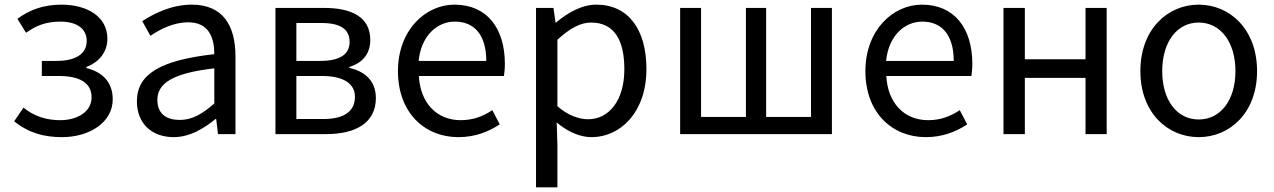

<svg xmlns="http://www.w3.org/2000/svg" viewBox="-20 -577 5480 826"><path d="M247 13C363 13 465 -49 465 -150C465 -227 416 -269 352 -284V-289C410 -311 442 -357 442 -410C442 -509 350 -557 245 -557C166 -557 106 -534 55 -496L92 -436C136 -467 177 -484 240 -484C307 -484 353 -456 353 -401C353 -348 310 -315 223 -315H160V-250H235C325 -250 374 -219 374 -158C374 -97 314 -60 239 -60C184 -60 130 -74 81 -114L41 -55C105 -4 171 13 247 13Z M727 13C794 13 855 -22 907 -65H910L918 0H993V-334C993 -469 938 -557 805 -557C717 -557 641 -518 592 -486L627 -423C670 -452 727 -481 790 -481C879 -481 902 -414 902 -344C671 -318 569 -259 569 -141C569 -43 636 13 727 13ZM753 -61C699 -61 657 -85 657 -147C657 -217 719 -262 902 -283V-132C849 -85 805 -61 753 -61Z M1165 0H1383C1508 0 1597 -47 1597 -155C1597 -233 1545 -271 1483 -285V-289C1539 -306 1573 -345 1573 -405C1573 -504 1493 -543 1373 -543H1165ZM1255 -315V-478H1364C1449 -478 1484 -448 1484 -397C1484 -347 1448 -315 1358 -315ZM1255 -65V-250H1367C1459 -250 1507 -216 1507 -161C1507 -100 1463 -65 1372 -65Z M1952 13C2025 13 2083 -11 2130 -42L2098 -103C2057 -76 2015 -60 1962 -60C1859 -60 1788 -134 1782 -250H2148C2150 -264 2152 -282 2152 -302C2152 -457 2074 -557 1935 -557C1811 -557 1692 -448 1692 -271C1692 -92 1807 13 1952 13ZM1781 -315C1792 -423 1860 -484 1937 -484C2022 -484 2072 -425 2072 -315Z M2286 229H2378V45L2375 -50C2424 -9 2476 13 2525 13C2649 13 2761 -94 2761 -280C2761 -448 2685 -557 2545 -557C2482 -557 2421 -521 2372 -480H2370L2361 -543H2286ZM2510 -64C2474 -64 2426 -78 2378 -120V-406C2430 -454 2477 -480 2522 -480C2626 -480 2666 -400 2666 -279C2666 -145 2600 -64 2510 -64Z M2906 0H3559V-543H3469V-74H3276V-543H3189V-74H2996V-543H2906Z M3963 13C4036 13 4094 -11 4141 -42L4109 -103C4068 -76 4026 -60 3973 -60C3870 -60 3799 -134 3793 -250H4159C4161 -264 4163 -282 4163 -302C4163 -457 4085 -557 3946 -557C3822 -557 3703 -448 3703 -271C3703 -92 3818 13 3963 13ZM3792 -315C3803 -423 3871 -484 3948 -484C4033 -484 4083 -425 4083 -315Z M4297 0H4389V-242H4650V0H4741V-543H4650V-322H4389V-543H4297Z M5137 13C5270 13 5388 -91 5388 -271C5388 -452 5270 -557 5137 -557C5004 -557 4886 -452 4886 -271C4886 -91 5004 13 5137 13ZM5137 -63C5043 -63 4980 -146 4980 -271C4980 -396 5043 -480 5137 -480C5231 -480 5295 -396 5295 -271C5295 -146 5231 -63 5137 -63Z"/></svg>

Font: Noto Sans CJK SC
Style: Regular
Weight: 400
Designer: Ryoko NISHIZUKA 西塚涼子 (kana, bopomofo & ideographs); Paul D. Hunt (Latin, Greek & Cyrillic); Sandoll Communications 산돌커뮤니
Foundry: Adobe
Version: Version 2.004;hotconv 1.0.118;makeotfexe 2.5.65603